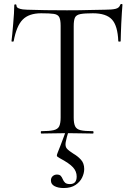

<svg xmlns="http://www.w3.org/2000/svg" viewBox="-20 -674 674 969"><path d="M188 -607Q126 -607 94.5 -575Q63 -543 49 -466Q49 -464 43.5 -464Q38 -464 38 -466Q40 -479 42 -502.5Q44 -526 46.5 -553Q49 -580 50.5 -605.5Q52 -631 52 -647Q52 -652 57.5 -652Q63 -652 63 -647Q63 -637 73 -632.5Q83 -628 95.5 -626.5Q108 -625 117 -625Q203 -622 318 -622Q389 -622 430.5 -623.5Q472 -625 511 -625Q545 -625 563.5 -629.5Q582 -634 587 -650Q588 -654 593 -654Q598 -654 598 -650Q597 -635 595 -609Q593 -583 592 -555Q591 -527 590 -503Q589 -479 589 -466Q589 -464 583 -464Q577 -464 577 -466Q574 -544 545 -575.5Q516 -607 449 -607Q407 -607 386 -603Q365 -599 358.5 -585.5Q352 -572 352 -542V-81Q352 -52 359 -37Q366 -22 386.5 -17Q407 -12 449 -12Q452 -12 452 -6Q452 0 449 0Q423 0 390 -1Q357 -2 318 -2Q281 -2 248 -1Q215 0 188 0Q186 0 186 -6Q186 -12 188 -12Q229 -12 250.5 -17Q272 -22 279 -37Q286 -52 286 -81V-544Q286 -574 279 -587.5Q272 -601 251 -604Q230 -607 188 -607ZM328 -18Q315 23 311.5 44Q308 65 317.5 76Q327 87 351 102Q372 114 388.5 132Q405 150 405 179Q405 200 394.5 222Q384 244 361 259.5Q338 275 301 275Q274 275 255.5 265.5Q237 256 237 237Q237 223 246 215Q255 207 267 207Q281 207 287 214Q293 221 297 231Q301 241 308.5 248Q316 255 333 255Q367 255 367 217Q367 191 348.5 170.5Q330 150 281 124Q268 117 267 112.5Q266 108 272 94Q280 74 286 58.5Q292 43 298.5 25.5Q305 8 315 -19Z"/></svg>

Font: Cormorant Light
Style: Regular
Weight: 400
Version: Version 4.000